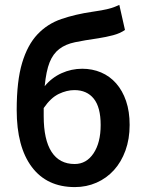

<svg xmlns="http://www.w3.org/2000/svg" viewBox="-20 -750 593 782"><path d="M285 12Q171 12 109.5 -70Q48 -152 48 -302Q48 -420 70 -493.5Q92 -567 132.5 -610Q173 -653 230 -672.5Q287 -692 356 -702Q378 -705 393.5 -708Q409 -711 421.5 -714Q434 -717 444.5 -721Q455 -725 466 -730L489 -628Q469 -614 440.5 -606.5Q412 -599 380 -594Q324 -586 285.5 -578Q247 -570 221.5 -550.5Q196 -531 182 -496Q168 -461 162 -399Q191 -434 231 -452Q271 -470 315 -470Q356 -470 391.5 -455Q427 -440 453 -410.5Q479 -381 493.5 -338.5Q508 -296 508 -241Q508 -184 491 -137Q474 -90 444 -57Q414 -24 373 -6Q332 12 285 12ZM284 -82Q332 -82 361 -125.5Q390 -169 390 -241Q390 -313 362 -348Q334 -383 283 -383Q252 -383 219.5 -367.5Q187 -352 158 -310V-277Q158 -181 190 -131.5Q222 -82 284 -82Z"/></svg>

Font: Giro Sans Semibold
Style: Regular
Weight: 600
Designer: Paul D. Hunt
Foundry: Adobe Systems Incorporated
Version: Version 1.000;PS 1.0;hotconv 1.0.88;makeotf.lib2.5.647800